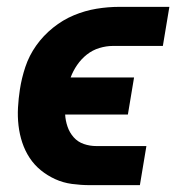

<svg xmlns="http://www.w3.org/2000/svg" viewBox="-20 -540 540 560"><path d="M242 0Q216 0 190 -3.5Q164 -7 141 -17.5Q118 -28 99 -43.5Q80 -59 66.5 -79.5Q53 -100 45 -124Q37 -148 34 -174Q31 -200 32.5 -226.5Q34 -253 38 -279Q43 -312 54 -345Q65 -378 85.5 -407Q106 -436 134.5 -459Q163 -482 195.5 -495.5Q228 -509 261.5 -514.5Q295 -520 328 -520H474L455 -406H309Q290 -406 270 -400Q250 -394 233.5 -381Q217 -368 205 -350.5Q193 -333 186 -314H371L353 -206H170Q171 -188 177 -170.5Q183 -153 195 -139.5Q207 -126 224.5 -120Q242 -114 261 -114H407L388 0Z"/></svg>

Font: Iosevka SS04 Heavy Oblique
Style: Regular
Weight: 900
Italic angle: -9°
Monospace: yes
Designer: Belleve Invis
Foundry: Belleve Invis
Version: Version 19.0.0; ttfautohint (v1.8.4)